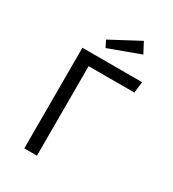

<svg xmlns="http://www.w3.org/2000/svg" viewBox="-218 -1048 1052 1167"><g transform="rotate(30 307.5 -464.5)"><path d="M558.5 -706.2 549.2 -628.2H228.2V0H139.5V-706.2ZM442.1 -929.2 481 -855.4 262.1 -774.9 239 -821Z"/></g></svg>

Font: FiraCode Nerd Font
Style: Regular
Weight: 400
Designer: Carrois Corporate, Edenspiekermann AG, Nikita Prokopov
Foundry: Carrois Corporate, Edenspiekermann AG, Nikita Prokopov
Version: Version 6.002;Nerd Fonts 2.2.2